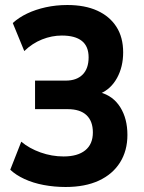

<svg xmlns="http://www.w3.org/2000/svg" viewBox="-20 -736 575 767"><path d="M242 11Q197 11 154.5 3Q112 -5 77.5 -21Q43 -37 21 -58L65 -170Q97 -143 142 -127Q187 -111 234 -111Q290 -111 320.5 -135.5Q351 -160 351 -207Q351 -252 325.5 -276Q300 -300 250 -300H120V-414H243Q286 -414 310 -438Q334 -462 334 -507Q334 -551 307 -572.5Q280 -594 227 -594Q187 -594 148 -578.5Q109 -563 77 -532L31 -644Q55 -666 88.5 -682Q122 -698 163 -707Q204 -716 249 -716Q319 -716 368.5 -693.5Q418 -671 445 -629Q472 -587 472 -527Q472 -469 447.5 -424.5Q423 -380 380 -362V-367Q432 -353 460.5 -307.5Q489 -262 489 -197Q489 -134 459.5 -87Q430 -40 375 -14.5Q320 11 242 11Z"/></svg>

Font: Nunito Sans 10pt Condensed ExtraBold
Style: Regular
Weight: 800
Width: 3
Designer: Vernon Adams
Foundry: Vernon Adams
Version: Version 3.101;gftools[0.9.27]